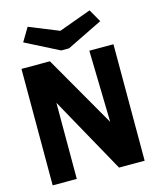

<svg xmlns="http://www.w3.org/2000/svg" viewBox="-122 -908 806 992"><g transform="rotate(-15 281.5 -412.5)"><path d="M453 -824 280 -761 122 -825 79 -753 258 -662H300L492 -756ZM35 0H164V-407L390 0H527V-623H398L407 -240L187 -623H35Z"/></g></svg>

Font: Inconsolata SemiExpanded Black
Style: Regular
Weight: 900
Width: 6
Monospace: yes
Designer: Raph Levien, Cyreal, Brenton Simpson
Foundry: Raph Levien, Cyreal, Google
Version: Version 3.100